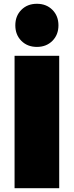

<svg xmlns="http://www.w3.org/2000/svg" viewBox="-20 -995 390 1015"><path d="M57 -700H293V0H57ZM61 -861Q61 -911 93 -943Q125 -975 175 -975Q225 -975 257 -943Q289 -911 289 -861Q289 -811 257 -779Q225 -747 175 -747Q125 -747 93 -779Q61 -811 61 -861Z"/></svg>

Font: CMG Sans Black
Style: Regular
Weight: 900
Designer: Julieta Ulanovsky
Foundry: Julieta Ulanovsky
Version: Version 7.200